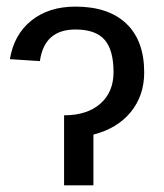

<svg xmlns="http://www.w3.org/2000/svg" viewBox="-20 -558 493 578"><path d="M261.2 0H172.9V-210.9Q242.2 -210.9 282 -245.8Q321.8 -280.8 321.8 -340.8Q321.8 -407.2 294.9 -438.2Q268.1 -469.2 207 -469.2Q113.3 -469.2 100.1 -374L9.8 -379.9Q22 -454.1 74.5 -496.1Q127 -538.1 207 -538.1Q306.6 -538.1 360.4 -486.8Q414.1 -435.5 414.1 -339.8Q414.1 -270.5 373.8 -220.9Q333.5 -171.4 261.2 -152.8Z"/></svg>

Font: Libra Sans Modern
Style: Regular
Weight: 400
Foundry: Stefan Peev, Context Ltd
Version: Version 1.000